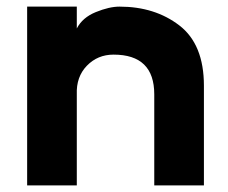

<svg xmlns="http://www.w3.org/2000/svg" viewBox="-20 -543 688 580"><path d="M323 -378Q275 -378 242.5 -344.5Q210 -311 212 -258V17H62V-523H212V-457Q229 -490 269.5 -506.5Q310 -523 341 -523Q448 -523 522 -466Q596 -409 596 -284V17H446V-258Q446 -378 323 -378Z"/></svg>

Font: SUIT Heavy
Style: Regular
Weight: 900
Designer: Sunn Youn; Korean Glyphs from Source Han Sans (Sandoll Communications; Soo-young Jang, Joo-yeon Kang)
Foundry: Sunn
Version: Version 1.006